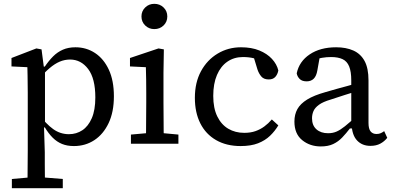

<svg xmlns="http://www.w3.org/2000/svg" viewBox="-20 -751 2052 1003"><path d="M42 232V184L156 174H184L308 184V232ZM123 232Q124 199 124 166.5Q124 134 124.5 101.5Q125 69 125 36V-267Q125 -293 124.5 -315Q124 -337 124 -357.5Q124 -378 123 -400L40 -404V-448L170 -498L197 -493L209 -401L215 -399V-87L210 -84L214 44Q214 44 214 106Q214 138 214.5 169Q215 200 215 232ZM366 12Q331 12 304 1Q277 -10 255 -32Q233 -54 214 -86H176L181 -156Q221 -103 258 -76.5Q295 -50 340 -50Q379 -50 410 -70.5Q441 -91 459.5 -133.5Q478 -176 478 -242Q478 -341 440.5 -390.5Q403 -440 346 -440Q318 -440 292 -429Q266 -418 239 -395Q212 -372 180 -335L176 -403H214Q235 -434 257.5 -456.5Q280 -479 308.5 -491.5Q337 -504 374 -504Q431 -504 476.5 -474Q522 -444 548.5 -387Q575 -330 575 -248Q575 -166 547.5 -108Q520 -50 473 -19Q426 12 366 12Z M664 0V-48L776 -58H804L912 -48V0ZM742 0Q743 -30 743 -67Q743 -104 743.5 -143Q744 -182 744 -215V-267Q744 -305 743.5 -336Q743 -367 742 -400L659 -404V-448L808 -498L836 -493L834 -371V-215Q834 -182 834.5 -143Q835 -104 835 -67Q835 -30 836 0ZM786 -599Q758 -599 738.5 -618Q719 -637 719 -665Q719 -693 738.5 -712Q758 -731 786 -731Q815 -731 834.5 -712Q854 -693 854 -665Q854 -637 834.5 -618Q815 -599 786 -599Z M1237 12Q1163 12 1109 -19Q1055 -50 1026.5 -106.5Q998 -163 998 -240Q998 -320 1030 -379Q1062 -438 1117 -471Q1172 -504 1239 -504Q1294 -504 1334.5 -487.5Q1375 -471 1400.5 -443.5Q1426 -416 1434 -383Q1430 -362 1418 -349Q1406 -336 1384 -336Q1358 -336 1345 -351.5Q1332 -367 1325 -388L1297 -480L1355 -429Q1332 -440 1306.5 -446.5Q1281 -453 1249 -453Q1203 -453 1168 -429Q1133 -405 1113.5 -359.5Q1094 -314 1094 -250Q1094 -186 1115 -143Q1136 -100 1172.5 -78.5Q1209 -57 1256 -57Q1289 -57 1314.5 -66Q1340 -75 1361 -90.5Q1382 -106 1400 -127L1434 -96Q1416 -66 1390.5 -41.5Q1365 -17 1328 -2.5Q1291 12 1237 12Z M1656 14Q1599 14 1558.5 -19Q1518 -52 1518 -116Q1518 -153 1533.5 -181Q1549 -209 1584.5 -231Q1620 -253 1681 -270Q1710 -279 1738.5 -286.5Q1767 -294 1795.5 -302Q1824 -310 1852 -318V-277Q1816 -266 1780 -254.5Q1744 -243 1708 -231Q1667 -219 1646 -203.5Q1625 -188 1617.5 -170.5Q1610 -153 1610 -133Q1610 -96 1633 -75.5Q1656 -55 1694 -55Q1719 -55 1739 -64Q1759 -73 1782 -91.5Q1805 -110 1836 -137L1843 -80H1808Q1788 -54 1767.5 -32.5Q1747 -11 1720.5 1.5Q1694 14 1656 14ZM1915 11Q1872 11 1845.5 -17Q1819 -45 1817 -100L1815 -102V-331Q1815 -377 1804 -404Q1793 -431 1769.5 -442Q1746 -453 1710 -453Q1685 -453 1662 -449Q1639 -445 1614 -434L1654 -474L1638 -384Q1633 -354 1619 -340Q1605 -326 1582 -326Q1558 -326 1545.5 -338.5Q1533 -351 1530 -368Q1543 -430 1598 -467Q1653 -504 1736 -504Q1788 -504 1826 -487Q1864 -470 1884.5 -432.5Q1905 -395 1905 -331V-109Q1905 -78 1916 -64.5Q1927 -51 1947 -51Q1960 -51 1969.5 -55.5Q1979 -60 1987 -66L2003 -31Q1988 -12 1966.5 -0.5Q1945 11 1915 11Z"/></svg>

Font: myMathFont
Style: Regular
Weight: 400
Designer: Ross Mills, John Hudson & Paul Hanslow, Tiro Typeworks Ltd; with prior portions MicroPress Inc., and Coen Hoffman. Math 
Foundry: Tiro Typeworks Ltd
Version: Version 2.13 b171